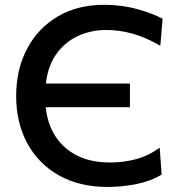

<svg xmlns="http://www.w3.org/2000/svg" viewBox="-20 -746 728 778"><path d="M415 11.5Q301 11.5 218 -35.8Q135 -83 90.2 -166Q45.5 -249 45.5 -357Q45.5 -464.5 89.5 -548Q133.5 -631.5 213.5 -679Q293.5 -726.5 401.5 -726.5Q474 -726.5 537 -708.8Q600 -691 639 -670L629.5 -560.5Q571.5 -594.5 517.5 -609.5Q463.5 -624.5 411.5 -624.5Q347 -624.5 294 -599.2Q241 -574 207.2 -525.5Q173.5 -477 166 -407.5H506.5V-311.5H165.5Q171.5 -247 202.8 -196.5Q234 -146 290.2 -116.8Q346.5 -87.5 427.5 -87.5Q479.5 -87.5 530 -100.8Q580.5 -114 627 -147.5L635 -38.5Q592.5 -12.5 534.2 -0.5Q476 11.5 415 11.5Z"/></svg>

Font: Heraclito Medium
Style: Regular
Weight: 500
Designer: Kostas Bartsokas (font) & Cristiano Sobral (main changes)
Foundry: Kostas Bartsokas (font) & Cristiano Sobral (main changes)
Version: Version 1.00;July 8, 2020;FontCreator 13.0.0.2655 64-bit